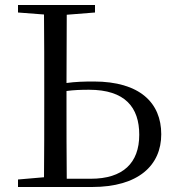

<svg xmlns="http://www.w3.org/2000/svg" viewBox="-20 -748 690 768"><path d="M52 0H348C534 0 625 -87 625 -211C625 -336 540 -422 355 -422C317 -422 281 -421 246 -416L247 -689L360 -698V-728H52V-698L156 -690C157 -591 157 -492 157 -391V-337C157 -237 157 -137 156 -39L52 -30ZM246 -384C275 -388 304 -389 336 -389C481 -389 537 -318 537 -209C537 -96 472 -33 343 -33H247C246 -133 246 -234 246 -337Z"/></svg>

Font: Source Han Serif CN
Style: Regular
Weight: 400
Designer: Ryoko NISHIZUKA 西塚涼子 (kana & ideographs); Frank Grießhammer (Latin, Greek & Cyrillic); Wenlong ZHANG 张文龙 (bopomofo); San
Foundry: Adobe
Version: Version 2.003;hotconv 1.1.1;makeotfexe 2.6.0